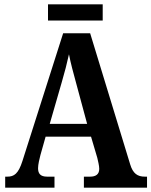

<svg xmlns="http://www.w3.org/2000/svg" viewBox="-20 -868 700 888"><path d="M202 -773H455V-848H202ZM4 0H232V-51H198C167 -51 156 -65 156 -90C156 -108 163 -135 167 -151L191 -236H401L430 -138C433 -124 439 -102 439 -87C439 -61 422 -51 397 -51H368V0H660V-51H650C616 -51 595 -65 582 -108L397 -714H272L84 -124C65 -64 45 -51 14 -51H4ZM210 -295 266 -489C279 -533 290 -576 299 -617C307 -575 319 -532 332 -484L383 -295Z"/></svg>

Font: Noto Serif Myanmar Condensed
Style: Bold
Weight: 700
Width: 3
Designer: Ben Mitchell and the Monotype Design Team
Foundry: Monotype Imaging Inc.
Version: Version 2.106